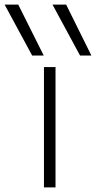

<svg xmlns="http://www.w3.org/2000/svg" viewBox="-89 -810 415 830"><path d="M50 -570 -69 -790H-10L100 -570ZM257 -570 138 -790H197L306 -570ZM101 0V-520H151V0Z"/></svg>

Font: M PLUS 2 Light
Style: Regular
Weight: 300
Designer: Coji Morishita
Foundry: UNDERFOREST DESIGN
Version: Version 1.001